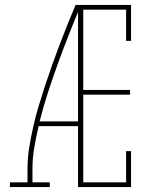

<svg xmlns="http://www.w3.org/2000/svg" viewBox="-20 -755 640 775"><path d="M20 0V-19H91V-74Q91 -117 98 -160Q105 -203 114.5 -245Q124 -287 136.5 -328.5Q149 -370 162.5 -411Q176 -452 190.5 -493Q205 -534 220.5 -574.5Q236 -615 252 -655Q268 -695 285 -735H295V-731L304 -728Q280 -671 257.5 -614Q235 -557 214 -499Q193 -441 174 -383Q155 -325 140 -265H295V-246H136Q126 -204 118.5 -160.5Q111 -117 111 -74V-19H181V0ZM295 0V-735H509V-590H489V-716H316V-392H505V-373H316V-19H489V-145H509V0Z"/></svg>

Font: Iosevka Curly Slab ThEx
Style: Regular
Weight: 100
Width: 7
Monospace: yes
Designer: Belleve Invis
Foundry: Belleve Invis
Version: Version 11.1.0; ttfautohint (v1.8.3)